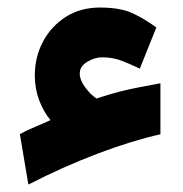

<svg xmlns="http://www.w3.org/2000/svg" viewBox="-20 -438 484 509"><path d="M191.4 -243.2Q191.4 -226.1 205.8 -206.5Q220.2 -187 235.8 -176.8Q271 -188.5 297.1 -195.1Q323.2 -201.7 348.4 -206.5Q373.5 -211.4 405.3 -217.3V-82Q330.6 -65.4 239 -30.8Q147.5 3.9 55.2 51.3L32.7 -82.5Q50.3 -92.3 73.2 -101.8Q96.2 -111.3 113.8 -119.6Q95.7 -141.1 84 -171.9Q72.3 -202.6 72.3 -237.8Q72.3 -287.1 94.2 -328.1Q116.2 -369.1 155 -393.6Q193.8 -418 244.6 -418Q297.9 -418 329.8 -403.6Q361.8 -389.2 394.5 -365.2L350.6 -255.9Q328.1 -267.1 303.5 -276.6Q278.8 -286.1 251 -286.1Q231.4 -286.1 211.4 -274.2Q191.4 -262.2 191.4 -243.2Z"/></svg>

Font: Vazirmatn UI FD Black
Style: Regular
Weight: 900
Designer: Saber Rastikerdar
Foundry: Saber Rastikerdar
Version: Version 33.003